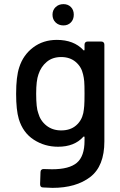

<svg xmlns="http://www.w3.org/2000/svg" viewBox="-20 -710 583 929"><path d="M404 -509H470Q477 -509 481 -505Q485 -501 485 -494V-26Q485 94 416.5 146.5Q348 199 234 199Q218 199 188 197Q174 197 174 181L176 122Q176 115 181 111Q186 107 193 108Q207 109 232 109Q315 109 352 77.5Q389 46 389 -29V-46Q389 -49 387 -49.5Q385 -50 383 -48Q340 0 261 0Q196 0 143.5 -34Q91 -68 71 -134Q58 -178 58 -256Q58 -339 73 -384Q92 -444 140.5 -480.5Q189 -517 255 -517Q337 -517 383 -468Q385 -465 387 -466Q389 -467 389 -470V-494Q389 -501 393 -505Q397 -509 404 -509ZM389 -257Q389 -299 387.5 -316.5Q386 -334 382 -350Q374 -387 346 -410.5Q318 -434 276 -434Q234 -434 206 -410.5Q178 -387 166 -350Q155 -320 155 -257Q155 -188 165 -163Q175 -126 204.5 -102.5Q234 -79 276 -79Q320 -79 347.5 -102.5Q375 -126 383 -163Q386 -179 387.5 -197Q389 -215 389 -257ZM234 -639Q234 -661 249 -675.5Q264 -690 287 -690Q309 -690 323 -676Q337 -662 337 -639Q337 -616 323 -601.5Q309 -587 287 -587Q264 -587 249 -601.5Q234 -616 234 -639Z"/></svg>

Font: Barlow_Medium_SS
Style: Regular
Weight: 500
Designer: Jeremy Tribby
Foundry: Jeremy Tribby
Version: Version 1.101 August 23, 2024